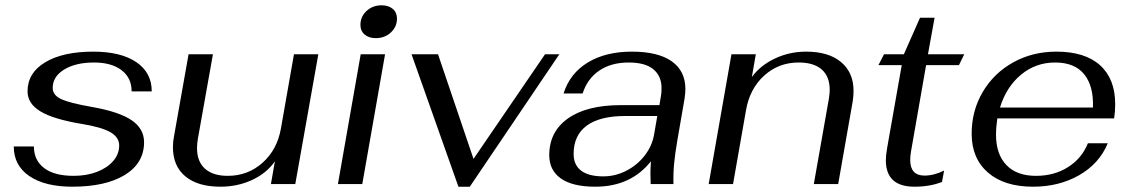

<svg xmlns="http://www.w3.org/2000/svg" viewBox="-20 -695 4274 725"><path d="M32 -142H108Q108 -90 146.5 -60.5Q185 -31 258 -31Q307 -31 346 -46Q385 -61 407.5 -87Q430 -113 430 -146Q430 -177 396.5 -196Q363 -215 289 -227Q181 -245 132.5 -274.5Q84 -304 84 -350Q84 -420 151 -460Q218 -500 332 -500Q436 -500 494.5 -460.5Q553 -421 553 -350H477Q477 -401 439 -430Q401 -459 335 -459Q266 -459 222.5 -432.5Q179 -406 179 -363Q179 -336 210.5 -321Q242 -306 328 -291Q430 -273 477 -241Q524 -209 524 -158Q524 -79 451.5 -34.5Q379 10 253 10Q150 10 91 -30Q32 -70 32 -142Z M633 -139Q633 -161 637 -180L692 -490H784L727 -170Q724 -152 724 -135Q724 -85 754 -58Q784 -31 840 -31Q916 -31 971.5 -80.5Q1027 -130 1041 -211L1090 -490H1182L1095 0H1003L1018 -86Q987 -41 932 -15.5Q877 10 812 10Q727 10 680 -29Q633 -68 633 -139Z M1341 -601Q1341 -632 1364 -653.5Q1387 -675 1421 -675Q1447 -675 1463 -661.5Q1479 -648 1479 -625Q1479 -594 1456 -572.5Q1433 -551 1399 -551Q1373 -551 1357 -564.5Q1341 -578 1341 -601ZM1342 -490H1434L1348 0H1256Z M1534 -490H1634L1768 -95L2038 -490H2092L1754 10H1711Z M2054 -109Q2054 -198 2125 -248Q2196 -298 2324 -298H2470L2476 -334Q2478 -344 2478 -362Q2478 -408 2447 -433.5Q2416 -459 2354 -459Q2288 -459 2243 -428.5Q2198 -398 2180 -342H2108Q2132 -418 2199.5 -459Q2267 -500 2366 -500Q2465 -500 2516.5 -463.5Q2568 -427 2568 -359Q2568 -343 2565 -323L2537 -161Q2529 -114 2525.5 -77.5Q2522 -41 2523 0H2437L2436 -40Q2436 -56 2438 -86Q2362 10 2228 10Q2142 10 2098 -21Q2054 -52 2054 -109ZM2450 -188 2462 -257H2341Q2245 -257 2195.5 -220.5Q2146 -184 2146 -114Q2146 -72 2174.5 -50.5Q2203 -29 2258 -29Q2304 -29 2345.5 -50.5Q2387 -72 2415 -108.5Q2443 -145 2450 -188Z M2742 -490H2834L2819 -404Q2851 -448 2906 -474Q2961 -500 3024 -500Q3109 -500 3156 -460.5Q3203 -421 3203 -352Q3203 -333 3200 -313L3145 0H3053L3110 -323Q3113 -341 3113 -356Q3113 -406 3083 -432.5Q3053 -459 2996 -459Q2920 -459 2865.5 -409.5Q2811 -360 2797 -279L2748 0H2656Z M3325 -90Q3325 -109 3330 -137L3385 -449H3297L3318 -490H3393L3454 -628H3509L3484 -490H3621L3601 -449H3477L3420 -123Q3417 -105 3417 -91Q3417 -32 3471 -32Q3507 -32 3545 -51L3537 -8Q3492 10 3433 10Q3325 10 3325 -90Z M3741 -186Q3741 -113 3780 -72Q3819 -31 3892 -31Q3961 -31 4013 -64Q4065 -97 4088 -154H4163Q4131 -77 4055 -33.5Q3979 10 3881 10Q3772 10 3710.5 -43.5Q3649 -97 3649 -190Q3649 -277 3691 -348Q3733 -419 3806 -459.5Q3879 -500 3969 -500Q4077 -500 4134 -448.5Q4191 -397 4191 -302Q4191 -273 4187 -248H3746Q3741 -215 3741 -186ZM3756 -289H4107Q4110 -370 4074 -414.5Q4038 -459 3964 -459Q3891 -459 3835.5 -413Q3780 -367 3756 -289Z"/></svg>

Font: Fahkwang
Style: Italic
Weight: 400
Italic angle: -10°
Version: Version 1.000; ttfautohint (v1.6)